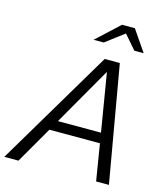

<svg xmlns="http://www.w3.org/2000/svg" viewBox="-176 -1016 954 1115"><g transform="rotate(15 301.5 -459.0)"><path d="M-44 0 372 -700H463L585 0H508L472 -220H168L41 0ZM203 -281H462L404 -631ZM281 -791 418 -918H495L582 -791H526L453 -875L342 -791Z"/></g></svg>

Font: Red Hat Text
Style: Italic
Weight: 400
Italic angle: -12°
Designer: Pentagram, MCKL
Foundry: Pentagram, MCKL
Version: Version 1.023